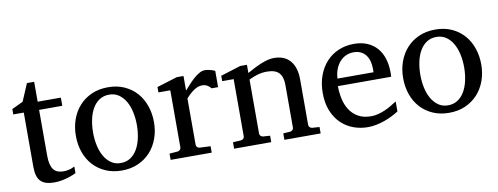

<svg xmlns="http://www.w3.org/2000/svg" viewBox="-55 -871 2985 1151"><g transform="rotate(-10 1438.0 -295.5)"><path d="M333 -21Q314.5 -11.7 292.5 -4.4Q273.9 2 249.5 7.1Q225.1 12.2 198.2 12.2Q141.6 12.2 116.2 -14.2Q90.8 -40.5 90.8 -100.1V-432.1H26.9V-464.8L95.2 -497.1L140.1 -603H184.1V-481.9H325.2V-432.1H184.1V-152.8Q184.1 -123 189.2 -102.3Q194.3 -81.5 204.3 -68.6Q214.4 -55.7 229.2 -49.8Q244.1 -43.9 264.2 -43.9Q278.8 -43.9 291.3 -46.4Q303.7 -48.8 313 -52.2Q323.7 -56.2 333 -61Z M745.6 -241.2Q745.6 -282.2 737.5 -319.8Q729.5 -357.4 712.9 -386.2Q696.3 -415 671.4 -432.1Q646.5 -449.2 612.8 -449.2Q578.1 -449.2 552.7 -432.1Q527.3 -415 511 -386.2Q494.6 -357.4 486.8 -319.8Q479 -282.2 479 -241.2Q479 -200.7 487.1 -163.1Q495.1 -125.5 511.7 -96.7Q528.3 -67.9 553.2 -50.5Q578.1 -33.2 611.8 -33.2Q646 -33.2 671.4 -50.3Q696.8 -67.4 713.1 -96.2Q729.5 -125 737.5 -162.6Q745.6 -200.2 745.6 -241.2ZM849.6 -240.2Q849.6 -187 832.8 -140.9Q815.9 -94.7 784.9 -60.8Q753.9 -26.9 709.7 -7.3Q665.5 12.2 610.8 12.2Q556.2 12.2 512.2 -7.1Q468.3 -26.4 437.5 -60.1Q406.7 -93.8 390.4 -139.9Q374 -186 374 -240.2Q374 -293.5 390.6 -339.8Q407.2 -386.2 438.5 -420.7Q469.7 -455.1 513.9 -474.6Q558.1 -494.1 613.8 -494.1Q669.4 -494.1 713.4 -474.1Q757.3 -454.1 787.6 -419.7Q817.9 -385.3 833.7 -339.1Q849.6 -293 849.6 -240.2Z M1225.6 -379.9Q1215.8 -391.1 1203.1 -399.2Q1190.4 -407.2 1171.9 -407.2Q1147.5 -407.2 1122.6 -390.9Q1097.7 -374.5 1071.8 -345.2V-64Q1071.8 -54.7 1077.6 -48.8Q1083.5 -43 1092.8 -42L1158.7 -39.1V0H908.7V-38.1L958 -42Q966.8 -43 972.9 -48.8Q979 -54.7 979 -64V-411.1H906.7V-443.8L1030.8 -481.9H1071.8V-393.1Q1082.5 -404.8 1097.9 -422.1Q1113.3 -439.5 1130.9 -455.6Q1148.4 -471.7 1167.2 -482.9Q1186 -494.1 1203.6 -494.1Q1211.4 -494.1 1220.2 -492.7Q1229 -491.2 1237.3 -489Q1245.6 -486.8 1252.7 -484.1Q1259.8 -481.4 1264.6 -479V-379.9Z M1601.1 0V-39.1L1643.1 -42Q1651.9 -43 1658 -48.8Q1664.1 -54.7 1664.1 -64V-324.2Q1664.1 -371.6 1642.1 -396.2Q1620.1 -420.9 1567.9 -420.9Q1539.1 -420.9 1511.2 -412.8Q1483.4 -404.8 1458 -392.1V-64Q1458 -54.7 1463.9 -48.8Q1469.7 -43 1479 -42L1521 -39.1V0H1294.9V-39.1L1343.8 -42Q1353 -43 1358.9 -48.8Q1364.7 -54.7 1364.7 -64V-411.1H1294.9V-443.8L1417 -481.9H1458V-432.1Q1479 -443.8 1500.7 -455.1Q1522.5 -466.3 1543.9 -475.1Q1565.4 -483.9 1585.4 -489Q1605.5 -494.1 1623 -494.1Q1688.5 -494.1 1722.7 -453.6Q1756.8 -413.1 1756.8 -339.8V-64Q1756.8 -54.7 1762.9 -48.8Q1769 -43 1777.8 -42L1821.8 -39.1V0Z M2297.9 -49.8Q2276.9 -36.6 2254.2 -25.4Q2231.4 -14.2 2207.3 -5.9Q2183.1 2.4 2158.2 7.3Q2133.3 12.2 2107.9 12.2Q2062.5 12.2 2020.5 -3.2Q1978.5 -18.6 1946.5 -49.3Q1914.6 -80.1 1895.3 -126.7Q1876 -173.3 1876 -235.8Q1876 -294.4 1893.6 -342Q1911.1 -389.6 1942.4 -423.6Q1973.6 -457.5 2016.6 -475.8Q2059.6 -494.1 2110.8 -494.1Q2157.2 -494.1 2192.4 -478.8Q2227.5 -463.4 2251 -436.3Q2274.4 -409.2 2286.1 -371.3Q2297.9 -333.5 2297.9 -289.1V-275.9Q2297.9 -268.1 2296.9 -261.2H1972.7Q1972.7 -223.1 1980.7 -185.1Q1988.8 -147 2007.8 -116.7Q2026.9 -86.4 2059.1 -67.6Q2091.3 -48.8 2139.6 -48.8Q2161.1 -48.8 2182.1 -54.4Q2203.1 -60.1 2223.4 -68.8Q2243.7 -77.6 2262.2 -88.6Q2280.8 -99.6 2297.9 -110.8ZM2197.8 -328.1Q2197.8 -353 2191.9 -374.3Q2186 -395.5 2174.1 -411.1Q2162.1 -426.8 2143.8 -435.8Q2125.5 -444.8 2100.6 -444.8Q2075.7 -444.8 2054.2 -435.3Q2032.7 -425.8 2016.4 -407.7Q2000 -389.6 1990 -364Q1980 -338.4 1978 -306.2H2197.8Z M2737.8 -241.2Q2737.8 -282.2 2729.7 -319.8Q2721.7 -357.4 2705.1 -386.2Q2688.5 -415 2663.6 -432.1Q2638.7 -449.2 2605 -449.2Q2570.3 -449.2 2544.9 -432.1Q2519.5 -415 2503.2 -386.2Q2486.8 -357.4 2479 -319.8Q2471.2 -282.2 2471.2 -241.2Q2471.2 -200.7 2479.2 -163.1Q2487.3 -125.5 2503.9 -96.7Q2520.5 -67.9 2545.4 -50.5Q2570.3 -33.2 2604 -33.2Q2638.2 -33.2 2663.6 -50.3Q2689 -67.4 2705.3 -96.2Q2721.7 -125 2729.7 -162.6Q2737.8 -200.2 2737.8 -241.2ZM2841.8 -240.2Q2841.8 -187 2825 -140.9Q2808.1 -94.7 2777.1 -60.8Q2746.1 -26.9 2701.9 -7.3Q2657.7 12.2 2603 12.2Q2548.3 12.2 2504.4 -7.1Q2460.4 -26.4 2429.7 -60.1Q2398.9 -93.8 2382.6 -139.9Q2366.2 -186 2366.2 -240.2Q2366.2 -293.5 2382.8 -339.8Q2399.4 -386.2 2430.7 -420.7Q2461.9 -455.1 2506.1 -474.6Q2550.3 -494.1 2606 -494.1Q2661.6 -494.1 2705.6 -474.1Q2749.5 -454.1 2779.8 -419.7Q2810.1 -385.3 2825.9 -339.1Q2841.8 -293 2841.8 -240.2Z"/></g></svg>

Font: BabelStone Ogham
Style: Italic
Weight: 400
Italic angle: -30°
Designer: Andrew West
Foundry: BabelStone
Version: Version 2.02 March 14, 2022